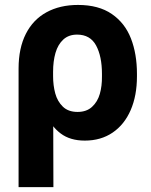

<svg xmlns="http://www.w3.org/2000/svg" viewBox="-20 -557 608 774"><path d="M294.5 -537.1Q377.6 -537.1 430.7 -500.6Q483.7 -464.2 507.9 -401.8Q532.1 -339.4 532.1 -259.1V-249.3Q532.1 -171.5 506.8 -113.2Q481.5 -54.8 434.1 -22.5Q386.6 9.8 321.8 9.8Q262.8 9.8 224.6 -18.9Q186.4 -47.6 164.7 -98.3Q143.1 -149 129.2 -224.2L194 -250.4Q194 -212.7 202.7 -180.6Q211.4 -148.4 233.3 -127.1Q255.2 -105.8 292.6 -105.8Q328.8 -105.8 351 -126.2Q373.3 -146.6 382.4 -178.5Q391.5 -210.3 391 -249.3V-259.1Q391 -330.1 367.3 -373.8Q343.6 -417.5 290.6 -417.5Q256.9 -417.5 235.2 -397.6Q213.5 -377.6 203.7 -343.9Q194 -310.2 194 -267.4L195.3 197.3H54.9V-280.2Q54.9 -362.7 84.1 -420.3Q113.3 -478 167.4 -507.5Q221.5 -537.1 294.5 -537.1Z"/></svg>

Font: Pretendard JP Variable
Style: Regular
Weight: 400
Designer: Base glyphs from Inter by Rasmus Andersson; Hangul glyphs from Noto Sans CJK(Source Han Sans) by Jang Soo-young and Kang
Foundry: Kil Hyung-jin
Version: Version 1.307;Glyphs 3.2 (3192)